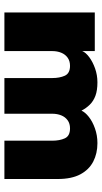

<svg xmlns="http://www.w3.org/2000/svg" viewBox="185 -647 462 872"><g transform="rotate(90 416.0 -211.0)"><path d="M630 -422.5Q677 -422.5 713.8 -403.5Q750.5 -384.5 771.8 -344.8Q793 -305 793 -242V0H619V-217Q619 -251 608.2 -274.5Q597.5 -298 563 -298Q541 -298 526 -287Q511 -276 503.8 -257.8Q496.5 -239.5 496.5 -217V0H334.5V-217Q334.5 -251 323.8 -274.5Q313 -298 279 -298Q257 -298 242 -287.2Q227 -276.5 219.5 -258.2Q212 -240 212 -217V0H36.5V-410.5H212V-353.5Q218 -369 239.2 -385Q260.5 -401 290.8 -411.8Q321 -422.5 354 -422.5Q390.5 -422.5 414.8 -413.5Q439 -404.5 455.2 -388Q471.5 -371.5 482.5 -350Q489.5 -366.5 510.5 -383.2Q531.5 -400 563 -411.2Q594.5 -422.5 630 -422.5Z"/></g></svg>

Font: League Spartan Thin ExtraBold
Style: Regular
Weight: 800
Version: Version 2.002